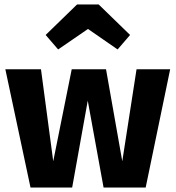

<svg xmlns="http://www.w3.org/2000/svg" viewBox="-20 -842 789 862"><path d="M375 -712 508 -620 564 -685 423 -822H326L185 -685L241 -620ZM593 -531 529 -118 456 -531H302L219 -118L164 -531H4L117 0H304L374 -390L445 0H634L744 -531Z"/></svg>

Font: Fira Sans
Style: Bold
Weight: 700
Designer: Carrois Corporate & Edenspiekermann AG
Foundry: Carrois Corporate GbR & Edenspiekermann AG
Version: Version 4.203